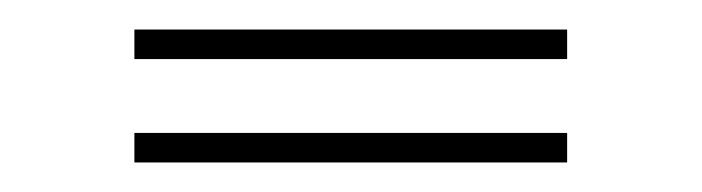

<svg xmlns="http://www.w3.org/2000/svg" viewBox="-20 -341 475 130"><path d="M71 -231V-251H364V-231ZM71 -301V-321H364V-301Z"/></svg>

Font: Raleway Thin
Style: Regular
Weight: 100
Designer: Matt McInerney, Pablo Impallari, Rodrigo Fuenzalida
Foundry: Matt McInerney, Pablo Impallari, Rodrigo Fuenzalida
Version: Version 4.026